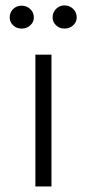

<svg xmlns="http://www.w3.org/2000/svg" viewBox="-20 -672 323 692"><path d="M107.5 0V-475H165.5V0ZM212.5 -569Q194.5 -569 182 -580.8Q169.5 -592.5 169.5 -609.5Q169.5 -627 182 -639.8Q194.5 -652.5 212.5 -652.5Q231 -652.5 243.8 -639.8Q256.5 -627 256.5 -609.5Q256.5 -592.5 243.8 -580.8Q231 -569 212.5 -569ZM58 -569Q39.5 -569 27.2 -580.8Q15 -592.5 15 -609Q15 -627 27.2 -639.2Q39.5 -651.5 58 -651.5Q76.5 -651.5 89.2 -639.2Q102 -627 102 -609Q102 -592.5 89.2 -580.8Q76.5 -569 58 -569Z"/></svg>

Font: Karla Light
Style: Regular
Weight: 300
Designer: Jonathan Pinhorn
Version: Version 2.004;gftools[0.9.33]